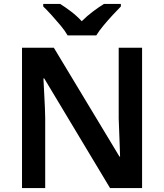

<svg xmlns="http://www.w3.org/2000/svg" viewBox="-20 -957 835 977"><path d="M703 0H540L205 -558H201Q203 -512 206 -460.5Q209 -409 210 -357V0H92V-714H254L588 -160H591Q590 -188 589 -220.5Q588 -253 586.5 -287.5Q585 -322 584 -354V-714H703ZM324 -777Q311 -800 288.5 -827Q266 -854 242.5 -880Q219 -906 200 -924V-937H286Q312 -921 341.5 -898.5Q371 -876 396 -849Q423 -876 453 -898.5Q483 -921 509 -937H595V-924Q577 -906 553 -880Q529 -854 506.5 -827Q484 -800 470 -777Z"/></svg>

Font: Noto Sans Nag Mundari SemiBold
Style: Regular
Weight: 600
Version: Version 1.000